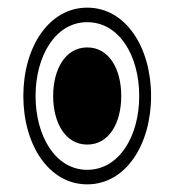

<svg xmlns="http://www.w3.org/2000/svg" viewBox="-20 -512 456 502"><path d="M208 -30C309 -30 375 -134 375 -261C375 -388 309 -492 208 -492C108 -492 41 -389 41 -261C41 -133 108 -30 208 -30ZM208 -68C125 -68 73 -156 73 -261C73 -366 125 -454 208 -454C292 -454 344 -366 344 -261C344 -155 291 -68 208 -68ZM208 -134C265 -134 297 -190 297 -261C297 -332 265 -388 208 -388C151 -388 119 -331 119 -261C119 -191 151 -134 208 -134Z"/></svg>

Font: Noto Sans Lao Looped ExtraCondensed
Style: Regular
Weight: 400
Width: 2
Designer: Mark Frömberg, Ben Mitchell
Foundry: The Fontpad Ltd
Version: Version 1.003